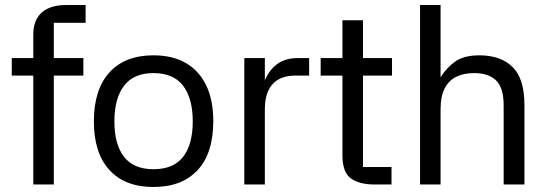

<svg xmlns="http://www.w3.org/2000/svg" viewBox="-20 -737 2189 767"><path d="M195 0H113V-601Q113 -637 127.5 -663Q142 -689 171 -703Q200 -717 244 -717H322V-646H195ZM27 -435V-505H313V-435Z M593 10Q479 10 417 -58Q355 -126 355 -252Q355 -379 417 -447.5Q479 -516 593 -516Q669 -516 722 -485.5Q775 -455 803.5 -396.5Q832 -338 832 -253Q832 -125 769.5 -57.5Q707 10 593 10ZM593 -61Q673 -61 711.5 -110.5Q750 -160 750 -252Q750 -344 711.5 -394.5Q673 -445 593 -445Q514 -445 475.5 -394.5Q437 -344 437 -252Q437 -160 475.5 -110.5Q514 -61 593 -61Z M1038 0H956V-505H1038V-416Q1056 -459 1088.5 -482Q1121 -505 1170 -505H1215V-435H1159Q1100 -435 1069 -401Q1038 -367 1038 -299Z M1546 -435H1430V-70H1544V0H1476Q1415 0 1381.5 -24.5Q1348 -49 1348 -116V-435H1261V-505H1348V-656H1430V-505H1546Z M1740 0H1658V-717H1740V-428Q1764 -467 1799 -491.5Q1834 -516 1895 -516Q1980 -516 2027.5 -469.5Q2075 -423 2075 -318V0H1992V-316Q1992 -386 1962 -415.5Q1932 -445 1874 -445Q1833 -445 1803 -430.5Q1773 -416 1756.5 -384Q1740 -352 1740 -301Z"/></svg>

Font: 42dot Sans Light
Style: Regular
Weight: 400
Version: Version 1.000